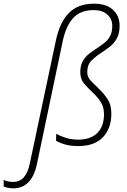

<svg xmlns="http://www.w3.org/2000/svg" viewBox="-155 -785 692 1045"><path d="M-82 240Q-113 240 -135 230V194Q-124 200 -110 202.5Q-96 205 -83 205Q-13 205 7 106L149 -564Q170 -664 220 -714.5Q270 -765 357 -765Q424 -765 460 -731.5Q496 -698 496 -646Q496 -603 481 -576Q466 -549 443.5 -531.5Q421 -514 397 -498Q367 -479 343.5 -456Q320 -433 320 -392Q320 -365 340 -344.5Q360 -324 383 -302Q410 -276 430.5 -245.5Q451 -215 451 -166Q451 -86 405 -38Q359 10 272 10Q230 10 200 1.5Q170 -7 150 -19L151 -57Q176 -43 206 -34Q236 -25 270 -25Q338 -25 374.5 -61Q411 -97 411 -163Q411 -201 395 -227Q379 -253 355 -276Q326 -303 304 -328.5Q282 -354 282 -391Q282 -428 295.5 -452Q309 -476 329.5 -492Q350 -508 372 -522Q393 -536 412.5 -551Q432 -566 444 -588Q456 -610 456 -644Q456 -682 429 -706Q402 -730 354 -730Q282 -730 243 -686.5Q204 -643 187 -564L46 108Q32 174 -0.5 207Q-33 240 -82 240Z"/></svg>

Font: Noto Sans Disp ExtLt
Style: Italic
Weight: 200
Italic angle: -12°
Designer: Monotype Design Team
Foundry: Monotype Imaging Inc.
Version: Version 2.000;GOOG;noto-source:20170915:90ef993387c0